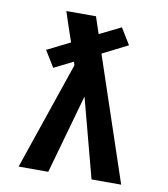

<svg xmlns="http://www.w3.org/2000/svg" viewBox="-82 -805 765 874"><g transform="rotate(10 300.0 -367.5)"><path d="M63 0 233 -498 228 -514 140 -470 94 -545 200 -598Q188 -632 176.5 -666.5Q165 -701 154 -735H291L317 -657L416 -706L462 -631L345 -572L537 0H400L303 -366L200 0Z"/></g></svg>

Font: Iosevka Extrabold Extended
Style: Regular
Weight: 800
Width: 7
Monospace: yes
Designer: Belleve Invis
Foundry: Belleve Invis
Version: Version 32.5.0; ttfautohint (v1.8.4)